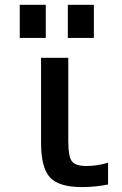

<svg xmlns="http://www.w3.org/2000/svg" viewBox="-20 -761 503 792"><path d="M61.5 -604.5V-741.2H168.9V-604.5ZM259.8 -604.5V-741.2H367.2V-604.5ZM261.7 -180.7Q261.7 -114.3 276.9 -95.2Q292 -76.2 336.9 -76.2Q380.9 -76.2 425.8 -89.8V0Q373 10.7 317.4 10.7Q223.6 10.7 186.5 -28.8Q149.4 -68.4 149.4 -171.9V-522.5H261.7Z"/></svg>

Font: Gen Shin Gothic Medium
Style: Regular
Weight: 500
Designer: [Source Han Sans]
Ryoko NISHIZUKA  (kana & ideographs); Paul D. Hunt (Latin, Greek & Cyrillic); Wenlong ZHANG  (bopomofo
Version: Version 1.002.20150607